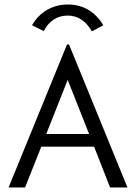

<svg xmlns="http://www.w3.org/2000/svg" viewBox="-20 -831 603 851"><path d="M468 0 397 -181H163L91 0H18L277 -634H286L545 0ZM280 -477 185 -237H375ZM174 -693 122 -719Q147 -763 188.5 -787Q230 -811 280 -811Q382 -811 438 -719L387 -692Q347 -762 280 -762Q246 -762 219 -745Q192 -728 174 -693Z"/></svg>

Font: Inconsolata SemiExpanded Thin
Style: Regular
Weight: 100
Width: 6
Monospace: yes
Designer: Raph Levien, Cyreal, Brenton Simpson
Foundry: Raph Levien, Cyreal, Google
Version: Version 3.100; ttfautohint (v1.8.4.7-5d5b)